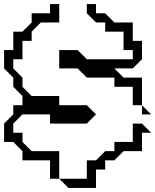

<svg xmlns="http://www.w3.org/2000/svg" viewBox="-20 -785 760 940"><path d="M270 -450V-540H360L405 -495H630V-540H585V-630H495V-675H450L405 -720V-765H450V-720H495L540 -675H630V-585H675V-495L630 -450H540L585 -405H675V-270H630V-360H540V-405H405L360 -450ZM675 -225V-270L720 -225ZM0 -90V-180L45 -225V-270H90V-315L45 -360V-405L0 -450V-540H45V-630H90L135 -675V-720H225V-765H270V-675H180L135 -630V-585H90V-495H45V-450L90 -405V-360L135 -315H270V-270H405L450 -225L405 -180H225V-225H90L45 -180V-135H90V-90L135 -45H270V90H225V0H90V-45L45 -90ZM315 135 270 90H405V0H450L495 -45H540V-90H630V-180H675L720 -135H675V-45H585L540 0H495V45H450V135Z"/></svg>

Font: Rubik Iso
Style: Regular
Weight: 400
Designer: Hubert and Fischer, NaN
Foundry: Hubert and Fischer, NaN
Version: Version 2.200